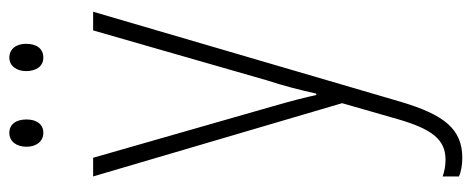

<svg xmlns="http://www.w3.org/2000/svg" viewBox="-312 -432 986 401"><g transform="rotate(-90 180.5 -231.0)"><path d="M75 -668C75 -648 86 -633 104 -633C122 -633 132 -647 132 -668C132 -690 122 -704 104 -704C86 -704 75 -689 75 -668ZM233 -669C233 -648 243 -633 261 -633C280 -633 290 -647 290 -669C290 -690 279 -704 261 -704C244 -704 233 -689 233 -669ZM52 242C112 242 142 204 169 113L357 -529H318L214 -167C202 -130 194 -99 186 -63H183C178 -86 173 -107 156 -166L52 -529H13L166 -9L133 106C112 179 90 207 48 207C36 207 24 205 13 201V235C24 240 38 242 52 242Z"/></g></svg>

Font: Noto Sans Condensed ExtraLight
Style: Regular
Weight: 200
Width: 3
Designer: Monotype Design Team
Foundry: Monotype Imaging Inc.
Version: Version 2.013